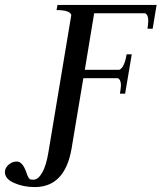

<svg xmlns="http://www.w3.org/2000/svg" viewBox="-142 -605 657 781"><path d="M-122 95Q-122 78 -107 65Q-92 52 -74 52Q-50 52 -35 96Q-31 107 -30 109.5Q-29 112 -25.5 118Q-22 124 -17.5 125Q-13 126 -6 126Q13 126 29.5 97.5Q46 69 55 14L148 -544Q142 -564 88 -564L92 -585H495L479 -488H458Q461 -509 461 -522Q461 -545 448 -551H241L203 -321H343Q364 -329 373 -384H394L367 -224H346Q350 -252 350 -258Q350 -281 337 -287H197L149 0Q122 156 -1 156Q-46 156 -84 139.5Q-122 123 -122 95Z"/></svg>

Font: Judson
Style: Italic
Weight: 400
Italic angle: -9.5°
Version: Version 20110429